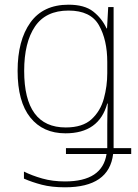

<svg xmlns="http://www.w3.org/2000/svg" viewBox="-20 -558 589 818"><path d="M272 -513Q366 -513 401.5 -450.5Q437 -388 437 -294V-246Q437 -191 422.5 -138Q408 -85 370 -50Q332 -15 260 -15Q83 -15 83 -256Q83 -377 129 -445Q175 -513 272 -513ZM272 -538Q164 -538 109.5 -462Q55 -386 55 -256Q55 -125 109 -57.5Q163 10 259 10Q402 10 437 -117H439Q438 -88 437.5 -68.5Q437 -49 437 -27V73H261V98H434Q416 215 257 215Q204 215 160 202.5Q116 190 82 173V203Q116 218 158 229Q200 240 257 240Q445 240 462 98H539V73H464V-528H441L436 -437H434Q414 -480 377 -509Q340 -538 272 -538Z"/></svg>

Font: Noto Sans Display Thin
Style: Regular
Weight: 250
Designer: Monotype Design Team
Foundry: Monotype Imaging Inc.
Version: Version 1.900